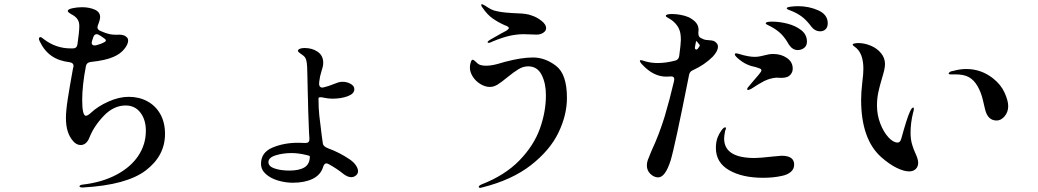

<svg xmlns="http://www.w3.org/2000/svg" viewBox="-20 -852 5040 932"><path d="M781 -202Q781 -96 688 -25Q595 46 384 58H379Q366 58 366 52Q366 46 382 44Q476 33 545.5 -4Q615 -41 651.5 -96Q688 -151 688 -217Q688 -271 661.5 -305.5Q635 -340 590 -340Q532 -340 484 -290Q436 -240 414 -184Q407 -166 396 -157Q385 -148 372 -148Q351 -148 335 -167Q300 -206 300 -279Q300 -314 309 -372Q318 -430 334 -518L336 -526L337 -532Q337 -547 318 -550Q266 -556 230.5 -580.5Q195 -605 173 -651Q172 -654 170.5 -657Q169 -660 169 -663Q169 -667 171 -669.5Q173 -672 176 -672Q181 -672 194 -661Q252 -617 323 -617H334Q353 -617 356 -637Q365 -699 365 -726Q365 -746 355.5 -759.5Q346 -773 326 -783Q319 -787 314 -791Q309 -795 309 -799Q309 -807 331.5 -812Q354 -817 378 -817Q413 -817 439.5 -805.5Q466 -794 466 -769Q466 -756 455 -729Q453 -723 453 -720Q453 -708 467 -702Q506 -685 528 -684Q541 -683 551.5 -683.5Q562 -684 570 -683Q576 -682 582 -680Q588 -678 593 -673Q602 -667 602 -655Q602 -637 583 -613.5Q564 -590 531 -576Q494 -559 419 -551Q400 -548 397 -531Q379 -437 379 -367Q379 -290 397 -290Q406 -290 422 -305Q455 -336 506.5 -359Q558 -382 605 -382Q655 -382 695 -360.5Q735 -339 758 -298.5Q781 -258 781 -202ZM449 -686Q438 -686 433 -672L427 -654L425 -645Q425 -637 430.5 -633.5Q436 -630 446 -632Q472 -639 482 -645Q494 -650 494 -656Q494 -660 488 -664Q485 -666 477 -672Q469 -678 461 -682Q456 -686 449 -686Z M1718 -21Q1718 -9 1708 -0.5Q1698 8 1685 8Q1668 8 1648 -7Q1616 -33 1576 -55Q1568 -59 1565 -59Q1554 -59 1549 -43Q1537 -3 1498 16Q1459 35 1401 35Q1366 35 1330 24.5Q1294 14 1270.5 -7Q1247 -28 1247 -57Q1247 -112 1302.5 -135.5Q1358 -159 1427 -159Q1449 -159 1460 -158H1463Q1483 -158 1482 -178Q1482 -188 1480 -210L1476 -318L1475 -365Q1474 -378 1474 -399Q1474 -427 1472 -489L1471 -525Q1470 -549 1466 -562Q1462 -575 1451 -583Q1448 -586 1432 -597Q1426 -602 1426 -605Q1427 -612 1436 -615.5Q1445 -619 1458 -619Q1496 -619 1522.5 -600.5Q1549 -582 1549 -547Q1549 -535 1545.5 -523Q1542 -511 1541 -508Q1532 -479 1530 -458L1529 -447V-445Q1529 -435 1535 -430Q1541 -425 1551 -428Q1571 -432 1603 -445L1622 -452Q1632 -455 1643 -455Q1664 -455 1682 -445Q1700 -435 1700 -419Q1700 -397 1668 -385Q1636 -373 1593 -373Q1575 -373 1550 -378Q1544 -380 1536 -380Q1526 -380 1526 -374Q1526 -328 1530 -291Q1534 -254 1542 -192Q1546 -168 1547 -157Q1548 -141 1573 -132Q1628 -112 1678 -78Q1697 -65 1707.5 -49.5Q1718 -34 1718 -21ZM1466 -100Q1427 -109 1396 -109Q1353 -109 1318 -98Q1283 -87 1283 -65Q1283 -44 1313.5 -34Q1344 -24 1385 -24Q1433 -24 1458.5 -40Q1484 -56 1484 -93Q1484 -96 1466 -100Z M2347 -647Q2347 -652 2359 -659L2410 -688L2438 -703Q2450 -711 2450 -716Q2450 -720 2444 -723.5Q2438 -727 2429 -730Q2398 -744 2372 -762Q2346 -780 2322 -815Q2316 -823 2316 -827Q2316 -832 2319 -832Q2321 -832 2326 -829Q2331 -826 2334 -825Q2350 -814 2363.5 -807Q2377 -800 2395 -797Q2424 -790 2498 -787Q2511 -787 2529.5 -784.5Q2548 -782 2560 -777Q2586 -769 2608.5 -751Q2631 -733 2631 -716Q2631 -702 2617 -693Q2603 -684 2585 -684L2523 -686Q2488 -686 2453 -678Q2418 -670 2372 -651Q2370 -650 2363.5 -647Q2357 -644 2351 -644Q2347 -644 2347 -647ZM2311 60Q2308 60 2306 58.5Q2304 57 2304 55Q2304 52 2307.5 49Q2311 46 2318 43Q2431 -1 2501 -73Q2571 -145 2600.5 -227Q2630 -309 2630 -390Q2630 -448 2609 -489Q2588 -530 2544 -530Q2520 -530 2497.5 -516.5Q2475 -503 2443 -477Q2414 -453 2395.5 -441.5Q2377 -430 2358 -430Q2335 -430 2312 -444Q2289 -458 2275 -480Q2261 -502 2261 -524Q2261 -537 2265 -549.5Q2269 -562 2274 -562Q2280 -562 2292 -550Q2301 -540 2312 -536.5Q2323 -533 2339 -533Q2364 -533 2395.5 -541.5Q2427 -550 2432 -552Q2512 -573 2567 -573Q2626 -573 2679 -532.5Q2732 -492 2732 -377Q2732 -293 2690.5 -207.5Q2649 -122 2557.5 -50.5Q2466 21 2324 57Q2312 60 2311 60Z M3998 -739Q3998 -720 3987.5 -710Q3977 -700 3962 -700Q3936 -700 3919 -722Q3898 -750 3879.5 -765.5Q3861 -781 3834 -794Q3823 -799 3815.5 -801.5Q3808 -804 3803.5 -806.5Q3799 -809 3799 -812Q3799 -817 3817.5 -819.5Q3836 -822 3854 -822Q3907 -822 3952.5 -801.5Q3998 -781 3998 -739ZM3440 -577Q3400 -537 3343 -511Q3328 -505 3325 -489Q3255 -136 3235 -72Q3209 9 3175 9Q3155 9 3137.5 -7.5Q3120 -24 3120 -49Q3120 -62 3124.5 -75Q3129 -88 3143 -121Q3178 -195 3206 -285Q3231 -369 3252 -459Q3253 -462 3253 -467Q3253 -481 3239 -481L3214 -480Q3153 -480 3100 -536Q3086 -550 3086 -557Q3086 -560 3090 -560Q3097 -560 3113 -554Q3142 -546 3172 -546Q3213 -546 3258 -558Q3274 -562 3277 -580Q3285 -640 3285 -658Q3285 -692 3277 -709Q3272 -723 3259 -737.5Q3246 -752 3230 -761L3215 -770Q3212 -773 3212 -775Q3212 -784 3243 -784Q3261 -784 3283.5 -780Q3306 -776 3324 -768Q3347 -756 3359 -741.5Q3371 -727 3371 -706Q3371 -699 3370 -696V-690Q3370 -674 3381 -668Q3397 -659 3409 -658Q3414 -657 3425 -656.5Q3436 -656 3443.5 -653.5Q3451 -651 3456 -645Q3465 -638 3465 -625Q3465 -604 3440 -577ZM3897 -650Q3897 -630 3883.5 -619.5Q3870 -609 3852 -609Q3827 -609 3809 -636Q3792 -667 3772 -687Q3752 -707 3722 -723Q3715 -727 3706 -731Q3697 -735 3697 -739Q3697 -747 3728 -747Q3764 -747 3803 -737Q3842 -727 3869.5 -705.5Q3897 -684 3897 -650ZM3353 -619Q3353 -614 3357.5 -612Q3362 -610 3366 -614Q3377 -627 3377 -633Q3360 -656 3359 -652Q3357 -646 3357 -643L3353 -621ZM3547 -588Q3547 -593 3553 -593Q3557 -593 3560.5 -592Q3564 -591 3568 -590Q3613 -576 3644 -576Q3658 -576 3671.5 -579Q3685 -582 3689 -583Q3714 -590 3733 -590Q3772 -590 3800 -570.5Q3828 -551 3828 -519Q3828 -505 3821 -495Q3816 -486 3803 -479Q3790 -474 3774 -474L3748 -475Q3716 -472 3689.5 -458.5Q3663 -445 3627 -421Q3615 -415 3611 -415Q3607 -415 3607 -419Q3607 -423 3610 -427Q3611 -429 3636 -458Q3650 -474 3663 -489.5Q3676 -505 3676 -510Q3676 -516 3669.5 -519Q3663 -522 3654 -524.5Q3645 -527 3642 -528Q3626 -531 3617 -535Q3594 -543 3570.5 -561.5Q3547 -580 3547 -588ZM3835 -53Q3835 -31 3818 -17Q3801 -3 3774 2Q3735 11 3684 11Q3583 11 3519 -26Q3455 -63 3455 -134Q3455 -162 3463 -184Q3471 -204 3482 -219Q3493 -234 3500 -234Q3504 -234 3504 -228Q3504 -226 3502.5 -223.5Q3501 -221 3500 -217Q3495 -192 3495 -180Q3495 -85 3643 -85Q3668 -85 3729 -92Q3767 -96 3774 -96Q3835 -96 3835 -53Z M4259 -88Q4160 -175 4160 -368Q4160 -403 4166 -455Q4171 -493 4171 -518Q4171 -596 4129 -625Q4127 -626 4123 -629.5Q4119 -633 4119 -636Q4119 -639 4127.5 -641Q4136 -643 4146 -643Q4177 -643 4207.5 -630Q4238 -617 4257 -593.5Q4276 -570 4276 -541Q4276 -528 4271.5 -509Q4267 -490 4261 -471Q4250 -434 4243.5 -404Q4237 -374 4237 -340Q4237 -294 4253 -252.5Q4269 -211 4292.5 -185.5Q4316 -160 4337 -160Q4350 -160 4355 -179Q4383 -281 4397 -310Q4406 -330 4413 -330Q4416 -330 4416 -324Q4416 -318 4414.5 -313Q4413 -308 4412 -304Q4400 -255 4400 -207Q4400 -173 4409 -146Q4414 -129 4423 -109Q4437 -79 4437 -62Q4437 -43 4425 -31.5Q4413 -20 4393 -20Q4368 -20 4333 -37Q4298 -54 4259 -88ZM4762 -320Q4760 -326 4751.5 -364.5Q4743 -403 4725 -434Q4707 -465 4682 -478Q4659 -491 4616 -491H4593Q4585 -491 4585 -495Q4585 -497 4586 -498Q4590 -504 4598 -506Q4606 -508 4608 -508Q4639 -517 4671 -517Q4742 -517 4800 -472Q4839 -441 4856.5 -402Q4874 -363 4874 -337Q4874 -308 4856.5 -287.5Q4839 -267 4818 -267Q4775 -267 4762 -320Z"/></svg>

Font: Shippori Mincho B1 SemiBold
Style: Regular
Weight: 600
Designer: FONTDASU
Foundry: FONTDASU / Google Inc. / but / Adobe
Version: Version 3.110; ttfautohint (v1.8.3)